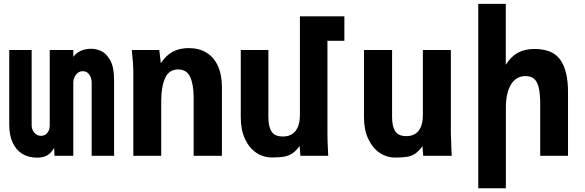

<svg xmlns="http://www.w3.org/2000/svg" viewBox="-20 -810 3040 998"><path d="M28 -162V-550H144.5V-160Q144.5 -136 158.5 -120Q172.5 -104 193 -104Q214 -104 226.2 -119.2Q238.5 -134.5 238.5 -158V-550H361V-514.5Q375 -534 398.5 -545.2Q422 -556.5 455 -556.5Q480 -556.5 506.2 -544.5Q532.5 -532.5 552.8 -496.8Q573 -461 573 -395.5V0H456.5V-381Q456.5 -403.5 444.5 -421.8Q432.5 -440 410 -440Q389 -440 375 -421.8Q361 -403.5 361 -381V0H263L261.5 -41.5Q247 -15.5 226.2 -3Q205.5 9.5 173 9.5Q129 9.5 96.2 -10.2Q63.5 -30 45.8 -68.8Q28 -107.5 28 -162Z M665 -550H808L816 -481.5Q843 -522.5 878 -541.2Q913 -560 961.5 -560Q1015 -560 1053.8 -536Q1092.5 -512 1113 -466.5Q1133.5 -421 1133.5 -357.5V0H986.5V-303.5Q986.5 -370.5 968.5 -409.8Q950.5 -449 905.5 -449Q858.5 -449 838.2 -404Q818 -359 818 -285V0H673V-430.5Q673 -461 671 -486.8Q669 -512.5 665 -550Z M1231.5 -199.5V-550H1375V-203.5Q1375 -152 1391.5 -126.2Q1408 -100.5 1450 -100.5Q1494.5 -100.5 1516.8 -130.2Q1539 -160 1539 -212.5V-725H1770V-598H1682V-119Q1682 -87.5 1684 -43.5Q1685 -28.5 1686 0H1541.5L1537.5 -51Q1518.5 -25.5 1500 -13Q1481.5 -0.5 1457.5 4Q1433.5 8.5 1393.5 8.5Q1349 8.5 1312 -16.2Q1275 -41 1253.2 -88.2Q1231.5 -135.5 1231.5 -199.5Z M1872 -199.5V-550H2018V-202.5Q2018 -152.5 2034.5 -127.5Q2051 -102.5 2092 -102.5Q2134.5 -102.5 2156.2 -130.8Q2178 -159 2178 -210.5V-550H2323.5V-119Q2323.5 -99 2326 -45Q2327 -28 2328 0H2180L2176 -50Q2157 -24.5 2139 -12Q2121 0.5 2097.5 4.8Q2074 9 2033.5 9Q1990 9 1953 -16Q1916 -41 1894 -88.2Q1872 -135.5 1872 -199.5Z M2466 -790H2609V-473.5Q2637 -517.5 2673.2 -536.5Q2709.5 -555.5 2758 -555.5Q2853 -555.5 2892.8 -498.8Q2932.5 -442 2932.5 -332.5V0H2788V-267Q2788 -321.5 2780.5 -353.5Q2773 -385.5 2756.5 -400Q2740 -414.5 2711.5 -414.5Q2662.5 -414.5 2636 -370.5Q2609.5 -326.5 2609.5 -250V168.5H2466Z"/></svg>

Font: JuliaMono ExtraBold
Style: Regular
Weight: 800
Monospace: yes
Designer: cormullion
Foundry: corm
Version: Version 0.055; ttfautohint (v1.8.4)